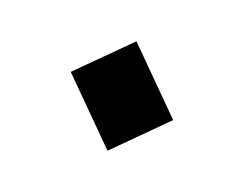

<svg xmlns="http://www.w3.org/2000/svg" viewBox="-64 -658 715 562"><g transform="rotate(20 293.0 -377.0)"><path d="M128 -392 278 -542 458 -362 308 -212Z"/></g></svg>

Font: Noto Kufi Arabic Black
Style: Regular
Weight: 900
Designer: Monotype Design Team, David Williams, Khaled Hosny
Foundry: Google LLC
Version: Version 2.109; ttfautohint (v1.8.4.7-5d5b)